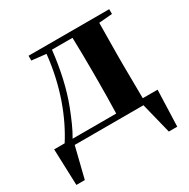

<svg xmlns="http://www.w3.org/2000/svg" viewBox="-165 -699 1030 1045"><g transform="rotate(-30 350.0 -176.5)"><path d="M148 -516 238 -506C218 -314 156 -154 80 -35H14L22 193H75L123 0H403H555L603 193H656L664 -35H571L569 -238V-308L571 -509L655 -516V-546H148ZM404 -35H130C157 -80 179 -133 201 -189C238 -284 262 -394 275 -511H404C406 -453 407 -365 407 -308V-238C407 -181 406 -93 404 -35Z"/></g></svg>

Font: Noto Serif CJK SC Black
Style: Regular
Weight: 900
Designer: Ryoko NISHIZUKA 西塚涼子 (kana & ideographs); Frank Grießhammer (Latin, Greek & Cyrillic); Wenlong ZHANG 张文龙 (bopomofo); San
Foundry: Adobe
Version: Version 2.001;hotconv 1.1.0;makeotfexe 2.6.0